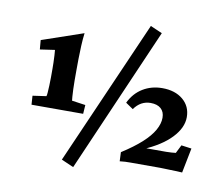

<svg xmlns="http://www.w3.org/2000/svg" viewBox="-81 -771 1072 937"><g transform="rotate(10 455.0 -302.0)"><path d="M272.5 -347.7Q272.5 -326.2 273.4 -304.7Q274.4 -283.2 275.4 -267.6Q276.4 -252 277.3 -248L344.7 -238.3L341.8 -194.3H85.9L83 -238.3L150.4 -248Q152.3 -252 153.3 -266.6Q154.3 -281.2 155.3 -302.2Q156.2 -323.2 156.2 -343.8V-385.7Q156.2 -396.5 155.8 -415Q155.3 -433.6 154.3 -451.2Q153.3 -468.8 152.3 -477.5L79.1 -466.8L75.2 -512.7L280.3 -583Q276.4 -552.7 274.9 -518.6Q273.4 -484.4 272.9 -453.1Q272.5 -421.9 272.5 -400.4ZM278.3 43.9 592.8 -673.8 651.4 -648.4 338.9 70.3ZM555.7 -42Q615.2 -80.1 652.8 -114.3Q690.4 -148.4 708.5 -180.7Q726.6 -212.9 726.6 -242.2Q726.6 -271.5 708.5 -287.6Q690.4 -303.7 657.2 -303.7Q632.8 -303.7 612.3 -292.5Q591.8 -281.2 576.2 -258.8L539.1 -284.2Q562.5 -333 605 -358.9Q647.5 -384.8 701.2 -384.8Q764.6 -384.8 803.7 -352.1Q842.8 -319.3 842.8 -265.6Q842.8 -212.9 794.9 -162.6Q747.1 -112.3 657.2 -74.2L658.2 -82H773.4Q791 -82 799.3 -83Q807.6 -84 820.3 -85L840.8 -126L891.6 -119.1L867.2 3.9Q856.4 2.9 840.3 2.4Q824.2 2 807.1 1.5Q790 1 776.9 0.5Q763.7 0 757.8 0H611.3Q597.7 0 584.5 0.5Q571.3 1 557.6 2.9Z"/></g></svg>

Font: Crimson Pro
Style: Bold
Weight: 700
Designer: Jacques Le Bailly
Foundry: Baron von Fonthausen
Version: Version 1.003